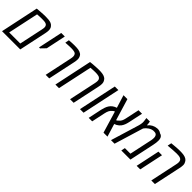

<svg xmlns="http://www.w3.org/2000/svg" viewBox="257 -1810 2980 2980"><g transform="rotate(45 1747.0 -320.0)"><path d="M4.4 0 137.2 -628.9Q153.3 -630.4 176.3 -632.3Q199.2 -634.3 225.3 -636Q251.5 -637.7 276.6 -638.9Q301.8 -640.1 321.8 -640.1Q355.5 -640.1 386.7 -637.2Q418 -634.3 442.9 -624.5Q467.8 -614.7 483.9 -594.2Q496.6 -581.5 502.9 -562.5Q509.3 -543.5 509.3 -521Q509.3 -506.3 507.3 -490Q505.4 -473.6 501 -453.1L404.8 0ZM96.7 -64.9H339.8L422.9 -455.6Q424.8 -465.8 426.5 -475.3Q428.2 -484.9 429 -492.7Q429.7 -500.5 429.7 -506.8Q429.7 -519 426.5 -530Q423.3 -541 417 -548.8Q406.7 -561 388.9 -566.4Q371.1 -571.8 349.4 -573Q327.6 -574.2 306.6 -574.2Q286.1 -574.2 261.2 -573Q236.3 -571.8 204.1 -569.3Z M588.4 -228 673.8 -630.4H752L683.1 -303.7L609.9 -228Z M962.4 0 1057.6 -449.7Q1060.5 -463.4 1062.5 -477.8Q1064.5 -492.2 1064.5 -502Q1064.5 -516.1 1061 -527.8Q1057.6 -539.6 1051.3 -547.9Q1046.9 -554.2 1039.6 -558.6Q1032.2 -563 1023.4 -565.9Q1009.8 -570.8 990 -572.5Q970.2 -574.2 953.1 -574.2Q934.6 -574.2 915 -573.5Q895.5 -572.8 873.3 -571.3Q851.1 -569.8 825.2 -568.4L837.4 -634.3Q872.1 -637.2 901.1 -638.7Q930.2 -640.1 956.5 -640.1Q1004.9 -640.1 1040.3 -635Q1075.7 -629.9 1102.5 -611.8Q1114.3 -604.5 1122.3 -594Q1130.4 -583.5 1135.3 -570.8Q1140.6 -559.6 1142.8 -546.9Q1145 -534.2 1145 -520Q1145 -505.4 1142.6 -487.1Q1140.1 -468.8 1135.7 -447.8L1040.5 0Z M1175.8 0 1308.6 -627.4Q1326.2 -629.9 1350.1 -632.1Q1374 -634.3 1400.1 -636Q1426.3 -637.7 1450.9 -638.9Q1475.6 -640.1 1495.1 -640.1Q1535.6 -640.1 1568.8 -635.3Q1602.1 -630.4 1627.9 -615.7Q1640.1 -608.9 1648.4 -600.1Q1656.7 -591.3 1662.6 -580.1Q1671.4 -567.4 1675.8 -551.5Q1680.2 -535.6 1680.2 -517.1Q1680.2 -502 1678 -484.6Q1675.8 -467.3 1671.4 -447.8L1576.2 0H1497.6L1593.3 -449.7Q1596.2 -464.4 1597.9 -476.8Q1599.6 -489.3 1599.6 -500.5Q1599.6 -518.1 1595.2 -530Q1590.8 -542 1581.1 -550.3Q1570.8 -561.5 1553.7 -566.4Q1536.6 -571.3 1516.8 -572.8Q1497.1 -574.2 1479 -574.2Q1458.5 -574.2 1433.3 -572.8Q1408.2 -571.3 1376 -568.8L1254.4 0Z M1715.3 0 1849.1 -630.4H1927.7L1793.9 0Z M1906.7 0 1953.6 -223.1Q1960.9 -255.4 1971.7 -285.9Q1982.4 -316.4 1998 -340.8Q2016.6 -369.6 2043.5 -389.2Q2070.3 -408.7 2105.5 -419.9L2040 -630.4H2126L2233.4 -274.4Q2243.2 -278.8 2251.5 -285.2Q2259.8 -291.5 2267.1 -299.8Q2288.1 -315.9 2300.8 -339.8Q2313.5 -363.8 2321.3 -401.9L2370.1 -630.4H2446.8L2397.9 -400.4Q2389.6 -360.8 2378.2 -331.8Q2366.7 -302.7 2349.6 -278.8Q2338.4 -263.7 2323 -250.7Q2307.6 -237.8 2290 -228Q2272.5 -218.3 2253.9 -212.4L2318.8 0H2231.9L2125 -357.4Q2114.7 -354 2105.5 -347.9Q2096.2 -341.8 2087.4 -333Q2065.9 -315.9 2052.2 -288.8Q2038.6 -261.7 2030.3 -221.2L1983.4 0Z M2396 0 2538.1 -467.3Q2542 -479.5 2544.9 -494.1Q2547.9 -508.8 2549.8 -522.5Q2551.8 -536.1 2551.8 -546.9Q2551.8 -556.2 2550 -570.8Q2548.3 -585.4 2546.1 -601.6Q2543.9 -617.7 2542 -631.3H2618.2Q2621.1 -617.7 2623 -604.5Q2625 -591.3 2625.5 -579.6Q2626 -574.2 2626 -569.6Q2626 -564.9 2626 -560.1H2630.9Q2656.7 -593.3 2694.1 -613.3Q2731.4 -633.3 2776.4 -636.7Q2803.2 -638.2 2823.5 -631.8Q2843.8 -625.5 2857.9 -613.8Q2883.8 -607.9 2897.9 -593Q2912.1 -578.1 2917.5 -557.4Q2922.9 -536.6 2922.9 -513.2Q2922.9 -491.2 2919.9 -466.8Q2917 -442.4 2910.2 -411.1L2822.8 0H2622.6L2635.7 -64.9H2757.8L2832 -412.6Q2835.9 -429.7 2838.4 -443.4Q2840.8 -457 2842 -469.5Q2843.3 -481.9 2843.3 -495.6Q2843.3 -514.6 2837.6 -531.2Q2832 -547.9 2818.6 -558.1Q2805.2 -568.4 2781.7 -568.8Q2753.4 -571.8 2727.5 -563.2Q2701.7 -554.7 2681.6 -540.5Q2664.1 -528.8 2649.2 -514.4Q2634.3 -500 2626.5 -488.3L2619.1 -477.1L2474.1 0Z M3280.8 0 3376.5 -449.7Q3379.4 -463.9 3381.1 -476.1Q3382.8 -488.3 3382.8 -499Q3382.8 -523.4 3374 -539.1Q3365.2 -554.7 3345.7 -563Q3330.1 -570.3 3307.1 -572.3Q3284.2 -574.2 3264.6 -574.2Q3237.8 -574.2 3191.7 -571Q3145.5 -567.9 3078.1 -562L3091.8 -627.4Q3130.9 -631.8 3164.3 -634.5Q3197.8 -637.2 3224.9 -638.7Q3252 -640.1 3272 -640.1Q3316.9 -640.1 3350.8 -635Q3384.8 -629.9 3410.6 -614.7Q3423.8 -606.9 3433.1 -596.7Q3442.4 -586.4 3448.2 -574.2Q3455.1 -563.5 3459.2 -549.3Q3463.4 -535.2 3463.4 -517.1Q3463.4 -502.9 3461.2 -485.4Q3459 -467.8 3454.6 -447.8L3359.4 0ZM2959.5 0 3043 -394.5H3121.6L3037.6 0Z"/></g></svg>

Font: Open Sans SemiCondensed
Style: Italic
Weight: 400
Width: 4
Italic angle: -12°
Designer: Monotype Design Team
Foundry: Monotype Imaging Inc.
Version: Version 3.000